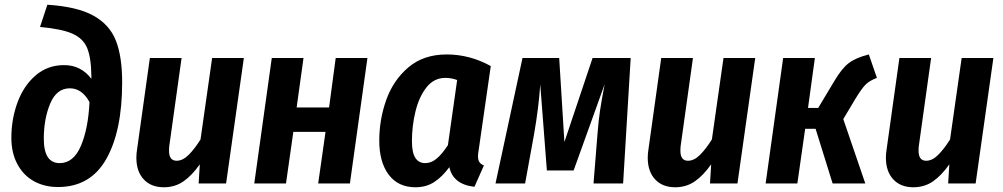

<svg xmlns="http://www.w3.org/2000/svg" viewBox="-20 -775 4238 811"><path d="M28 -193Q28 -272 54 -342.5Q80 -413 130.5 -456.5Q181 -500 251 -500Q322 -500 366 -442V-454Q365 -532 348 -572.5Q331 -613 285.5 -633Q240 -653 149 -661L180 -755Q306 -747 374.5 -709Q443 -671 469.5 -603.5Q496 -536 496 -427Q496 -222 429 -103.5Q362 15 225 15Q168 15 123.5 -9.5Q79 -34 53.5 -81.5Q28 -129 28 -193ZM358 -344Q326 -402 275 -402Q219 -402 192 -337.5Q165 -273 165 -189Q165 -86 232 -86Q291 -86 322 -159.5Q353 -233 358 -344Z M556 -109Q556 -126 559 -144L613 -530H747L695 -158Q694 -151 694 -138Q694 -96 726 -96Q752 -96 777 -121Q802 -146 827 -186L876 -530H1010L935 0H819L824 -81Q791 -34 755 -9Q719 16 672 16Q618 16 587 -17.5Q556 -51 556 -109Z M1355 -218H1219L1188 0H1054L1128 -530H1262L1233 -321H1370L1398 -530H1532L1458 0H1324Z M2053 -496 2002 -142Q1999 -126 1999 -115Q1999 -100 2004.5 -91Q2010 -82 2024 -76L1984 14Q1894 4 1878 -69Q1848 -28 1814 -6Q1780 16 1735 16Q1662 16 1622 -37Q1582 -90 1582 -181Q1582 -270 1611.5 -353Q1641 -436 1705 -490.5Q1769 -545 1867 -545Q1964 -545 2053 -496ZM1720 -179Q1720 -130 1734.5 -108Q1749 -86 1776 -86Q1802 -86 1825 -105.5Q1848 -125 1872 -162L1911 -437Q1887 -446 1861 -446Q1813 -446 1781.5 -406Q1750 -366 1735 -304.5Q1720 -243 1720 -179Z M2612 0H2487L2504 -212Q2508 -264 2514.5 -308Q2521 -352 2534 -419L2403 -55H2290L2262 -418Q2255 -317 2236 -209L2198 0H2073L2187 -530H2342L2364 -175L2483 -530H2644Z M2716 -109Q2716 -126 2719 -144L2773 -530H2907L2855 -158Q2854 -151 2854 -138Q2854 -96 2886 -96Q2912 -96 2937 -121Q2962 -146 2987 -186L3036 -530H3170L3095 0H2979L2984 -81Q2951 -34 2915 -9Q2879 16 2832 16Q2778 16 2747 -17.5Q2716 -51 2716 -109Z M3684 -446Q3652 -434 3635.5 -417Q3619 -400 3594 -359L3542 -272L3635 0H3497L3425 -231H3381L3348 0H3214L3288 -530H3422L3393 -319H3436L3505 -434Q3535 -485 3564.5 -508Q3594 -531 3650 -545Z M3722 -109Q3722 -126 3725 -144L3779 -530H3913L3861 -158Q3860 -151 3860 -138Q3860 -96 3892 -96Q3918 -96 3943 -121Q3968 -146 3993 -186L4042 -530H4176L4101 0H3985L3990 -81Q3957 -34 3921 -9Q3885 16 3838 16Q3784 16 3753 -17.5Q3722 -51 3722 -109Z"/></svg>

Font: Fira Sans Condensed SemiBold
Style: Italic
Weight: 600
Width: 3
Italic angle: -8°
Designer: bBox Type GmbH & Carrois Corporate GbR & Edenspiekermann AG
Foundry: bBox Type GmbH & Carrois Corporate GbR & Edenspiekermann AG
Version: Version 4.301